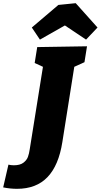

<svg xmlns="http://www.w3.org/2000/svg" viewBox="-145 -1001 633 1207"><path d="M402 -710 386 -610 322 -581 247 -108Q224 39 153.5 112.5Q83 186 -38 186Q-81 186 -125 177L-92 34Q-77 38 -58 38Q-19 38 2 22Q23 6 30.5 -14.5Q38 -35 42 -63L125 -581L73 -605L89 -705ZM331 -981 468 -828 396 -752 263 -841 106 -752 55 -828 222 -970Z"/></svg>

Font: Bitter Pro Black
Style: Italic
Weight: 900
Italic angle: -9°
Designer: Sol Matas, and Bitter project Authors
Foundry: Sol Matas
Version: Version 1.010